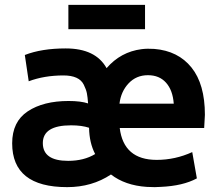

<svg xmlns="http://www.w3.org/2000/svg" viewBox="-20 -745 902 789"><path d="M471 -319H694Q690 -374 662.5 -405Q635 -436 588 -436Q540 -436 508.5 -402.5Q477 -369 471 -319ZM256 24Q30 24 30 -156Q30 -245 94 -287.5Q158 -330 262 -330Q312 -330 342 -320Q340 -347 337 -362Q334 -377 324.5 -396.5Q315 -416 294 -425.5Q273 -435 241 -435Q162 -435 98 -411L82 -519Q151 -546 250 -546Q373 -546 418 -465Q476 -532 562 -543Q585 -546 614 -544Q712 -536 767 -467.5Q822 -399 822 -273Q822 -270 819 -219H472Q488 -88 624 -88Q700 -88 770 -120L789 -12Q732 19 640 23Q620 25 583 23Q494 17 436 -28Q358 24 256 24ZM346 -220Q316 -230 272 -230Q156 -230 156 -157Q156 -84 260 -84Q325 -84 371 -112Q347 -158 346 -220ZM576 -625H261V-725H576Z"/></svg>

Font: Repo
Style: DemiBold
Weight: 600
Designer: Stefan Peev
Foundry: Context Ltd
Version: Version 001.000